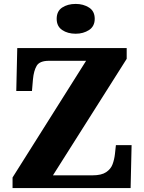

<svg xmlns="http://www.w3.org/2000/svg" viewBox="-20 -959 736 979"><path d="M44 0V-54L419 -649H230Q182 -649 167 -623.5Q152 -598 148 -554L143 -495H63L68 -714H626V-659L250 -65H452Q497 -65 521 -81Q545 -97 554 -121.5Q563 -146 566 -173L571 -219H651L646 0ZM366 -787Q325 -787 297 -806Q269 -825 269 -863Q269 -902 297 -920.5Q325 -939 366 -939Q405 -939 434 -920.5Q463 -902 463 -863Q463 -825 434 -806Q405 -787 366 -787Z"/></svg>

Font: Noto Serif Tamil ExtraBold
Style: Regular
Weight: 800
Designer: Indian Type Foundry, Tom Grace, and the Monotype Design Team
Foundry: Monotype Imaging Inc.
Version: Version 2.004; ttfautohint (v1.8.4.7-5d5b)